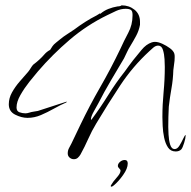

<svg xmlns="http://www.w3.org/2000/svg" viewBox="-20 -556 716 720"><path d="M448 44Q459 44 459 57Q459 76 441.5 100.5Q424 125 407 139Q401 144 398 144Q394 144 396 139Q404 125 418 109.5Q432 94 432 84Q432 80 427 75.5Q422 71 422 66Q422 58 430 51Q438 44 448 44ZM257 41Q248 41 241 35Q234 29 234 19Q234 8 239 -1Q244 -10 248 -18L281 -87Q316 -160 356 -229.5Q396 -299 431 -372Q445 -403 461 -433Q477 -463 477 -498V-501Q477 -515 470.5 -519Q464 -523 451 -523Q433 -523 415.5 -515Q398 -507 382 -499Q306 -462 241.5 -407Q177 -352 122 -288Q109 -273 90 -249Q71 -225 56.5 -199.5Q42 -174 42 -153Q42 -139 53 -135Q64 -131 75 -131Q82 -131 89.5 -133.5Q97 -136 104 -137Q108 -138 113 -138.5Q118 -139 122 -140L230 -175V-173H229V-172Q206 -162 182 -148.5Q158 -135 133.5 -124.5Q109 -114 83 -114Q61 -114 37 -126Q13 -138 13 -165Q13 -188 25 -209.5Q37 -231 54 -250.5Q71 -270 85 -286Q90 -292 94.5 -299.5Q99 -307 104 -313Q110 -318 116 -322.5Q122 -327 127 -332Q138 -342 146.5 -352Q155 -362 168 -369L177 -383Q181 -389 190.5 -396.5Q200 -404 206 -409Q218 -419 231.5 -427.5Q245 -436 258 -445Q278 -460 299 -473.5Q320 -487 342 -498Q345 -500 348.5 -502Q352 -504 355 -506L356 -504Q370 -516 386.5 -522.5Q403 -529 421 -532Q431 -532 436 -536Q464 -536 484.5 -519.5Q505 -503 505 -474V-463Q501 -441 490.5 -421.5Q480 -402 469 -384Q462 -373 456.5 -361Q451 -349 445 -337Q420 -295 395.5 -253.5Q371 -212 349 -169Q343 -158 332 -138.5Q321 -119 321 -108H325V-110Q357 -153 385.5 -199Q414 -245 448 -288Q456 -299 463.5 -309.5Q471 -320 479 -330Q493 -347 510.5 -368.5Q528 -390 549 -397Q552 -398 555 -398.5Q558 -399 561 -399Q573 -399 588.5 -392Q604 -385 617.5 -375Q631 -365 634 -354Q635 -350 635 -347Q635 -344 635 -340Q635 -328 633 -316.5Q631 -305 630 -293Q629 -258 623 -224.5Q617 -191 613 -156Q612 -137 611.5 -118Q611 -99 611 -80Q611 -72 612 -51.5Q613 -31 618 -14Q623 3 635 3Q645 3 653 -10Q661 -23 667 -36Q673 -49 676 -50V-46Q676 -38 670.5 -20Q665 -2 660 4Q652 12 639 12Q620 12 610 -3Q600 -18 595.5 -40Q591 -62 590 -83.5Q589 -105 589 -117Q589 -164 593.5 -211Q598 -258 598 -305Q598 -315 597 -334Q596 -353 591 -369Q586 -385 573 -385Q564 -385 555 -377.5Q546 -370 540 -364Q478 -307 431 -236Q384 -165 341 -93Q324 -65 311 -35.5Q298 -6 282 23Q278 30 272 35.5Q266 41 257 41Z"/></svg>

Font: Qwitcher Grypen
Style: Regular
Weight: 400
Designer: Robert E. Leuschke
Foundry: Robert E. Leuschke
Version: Version 1.100; ttfautohint (v1.8.3)